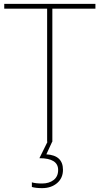

<svg xmlns="http://www.w3.org/2000/svg" viewBox="-20 -734 516 994"><path d="M251 0H224V-689H2V-714H474V-689H251ZM306 145Q306 70 220 65L250 0H226L184 85Q281 85 281 146Q281 180 257.5 198Q234 216 198 216Q164 216 145 210V234Q166 240 198 240Q245 240 275.5 214Q306 188 306 145Z"/></svg>

Font: Noto Sans Display Thin
Style: Regular
Weight: 250
Designer: Monotype Design Team
Foundry: Monotype Imaging Inc.
Version: Version 1.900